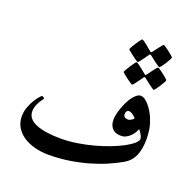

<svg xmlns="http://www.w3.org/2000/svg" viewBox="-132 -881 1010 1014"><g transform="rotate(20 373.0 -373.5)"><path d="M703.6 -252Q703.6 -194.8 687.3 -157.7Q670.9 -120.6 635.7 -100.1Q602.1 -80.6 559.3 -62Q516.6 -43.5 466.8 -29.1Q417 -14.6 361.1 -5.9Q305.2 2.9 245.1 2.9Q202.1 2.9 165 -7.1Q127.9 -17.1 100.8 -35.6Q73.7 -54.2 58.3 -80.6Q43 -106.9 43 -140.1Q43 -168 52.5 -193.1Q62 -218.3 73.7 -237.1Q85.4 -255.9 95.7 -266.8Q106 -277.8 107.4 -277.8Q108.4 -277.8 110.8 -276.6Q113.3 -275.4 115.7 -273.7Q118.2 -272 119.9 -270.3Q121.6 -268.6 121.6 -268.1Q121.6 -266.6 116 -259.5Q110.4 -252.4 103.8 -241.5Q97.2 -230.5 91.6 -215.6Q85.9 -200.7 85.9 -184.1Q85.9 -142.1 135.7 -120.8Q185.5 -99.6 275.4 -99.6Q320.3 -99.6 367.2 -106.9Q414.1 -114.3 458.3 -126.2Q502.4 -138.2 541.5 -153.3Q580.6 -168.5 609.9 -184.3Q639.2 -200.2 656 -215.3Q672.9 -230.5 672.9 -242.2Q672.9 -250 666.3 -262.9Q659.7 -275.9 648.4 -288.6Q644.5 -277.3 637.2 -265.6Q629.9 -253.9 619.9 -244.4Q609.9 -234.9 597.4 -228.5Q585 -222.2 570.8 -222.2Q557.6 -222.2 545.4 -225.3Q533.2 -228.5 524.2 -236.6Q515.1 -244.6 509.5 -257.8Q503.9 -271 503.9 -291Q503.9 -303.7 507.8 -320.8Q511.7 -337.9 518.3 -356.4Q524.9 -375 533.7 -393.1Q542.5 -411.1 553 -425.3Q563.5 -439.5 574.7 -448.2Q585.9 -457 597.2 -457Q609.4 -457 621.8 -448Q634.3 -439 645.8 -425.3Q657.2 -411.6 666.7 -395.3Q676.3 -378.9 682.1 -364.3Q694.8 -333 699.2 -306.6Q703.6 -280.3 703.6 -252ZM606 -333.5Q606 -335 602.1 -339.1Q598.1 -343.3 592.3 -347.9Q586.4 -352.5 579.1 -356Q571.8 -359.4 564.5 -359.4Q559.1 -359.4 554.2 -353.3Q549.3 -347.2 549.3 -337.4Q549.3 -326.2 556.6 -320.8Q564 -315.4 575.2 -315.4Q581.1 -315.4 586.4 -317.9Q591.8 -320.3 596.2 -323.2Q600.6 -326.2 603.3 -329.1Q606 -332 606 -333.5ZM618.7 -750.5Q621.6 -750.5 631.8 -743.7Q642.1 -736.8 653.3 -728.3Q664.6 -719.7 673.3 -711.9Q682.1 -704.1 682.1 -702.1Q682.1 -699.2 676 -687.7Q669.9 -676.3 661.9 -663.8Q653.8 -651.4 646.2 -641.6Q638.7 -631.8 635.7 -631.8Q634.3 -631.8 624.5 -638.7Q614.7 -645.5 603.5 -653.8Q590.8 -663.6 574.7 -676.3Q570.8 -679.2 568.4 -679.2Q567.4 -679.2 564 -674.8Q552.7 -659.2 543.9 -646.5Q536.1 -635.7 529.1 -627.2Q522 -618.7 519.5 -618.7Q518.6 -618.7 513.4 -621.8Q508.3 -625 501 -630.1Q493.7 -635.3 485.8 -641.4Q478 -647.5 471.2 -652.8Q464.4 -658.2 460 -662.1Q455.6 -666 455.6 -667.5Q455.6 -669.4 458.7 -675.3Q461.9 -681.2 466.6 -689.2Q471.2 -697.3 477.1 -706.1Q482.9 -714.8 488 -722.2Q493.2 -729.5 497.1 -734.4Q501 -739.3 502.4 -739.3Q505.9 -739.3 515.9 -732.2Q525.9 -725.1 536.1 -716.8Q548.3 -707 562.5 -694.3Q565.9 -691.4 568.4 -691.4Q570.3 -691.4 574.7 -696.3Q586.4 -710.9 595.2 -723.1Q603 -733.4 609.9 -741.9Q616.7 -750.5 618.7 -750.5ZM631.8 -627.9Q634.8 -627.9 645 -621.1Q655.3 -614.3 666.5 -605.5Q677.7 -596.7 686.5 -588.9Q695.3 -581.1 695.3 -579.1Q695.3 -576.2 689 -564.9Q682.6 -553.7 674.6 -541.3Q666.5 -528.8 658.9 -518.8Q651.4 -508.8 648.9 -508.8Q647.5 -508.8 637.7 -515.9Q627.9 -522.9 616.7 -531.2Q604 -541 587.9 -553.7Q584 -556.2 581.1 -556.2Q580.1 -556.2 579.3 -554.9Q578.6 -553.7 577.1 -552.2Q565.9 -536.6 557.1 -523.9Q549.3 -513.2 542.2 -504.6Q535.2 -496.1 532.7 -496.1Q530.8 -496.1 520.5 -502.9Q510.3 -509.8 498.8 -518.3Q487.3 -526.9 478 -534.7Q468.8 -542.5 468.8 -544.4Q468.8 -547.4 475.3 -558.8Q481.9 -570.3 490.2 -583.3Q498.5 -596.2 506.1 -606.2Q513.7 -616.2 515.1 -616.2Q518.6 -616.2 528.3 -609.1Q538.1 -602.1 548.8 -593.8Q561.5 -584 575.7 -571.8Q579.1 -568.4 581.1 -568.4Q583.5 -568.4 587.9 -573.2Q599.1 -588.4 607.9 -600.6Q615.7 -610.8 622.8 -619.4Q629.9 -627.9 631.8 -627.9Z"/></g></svg>

Font: Scheherazade
Style: Bold
Weight: 700
Version: Version 2.100 (build 932/914)